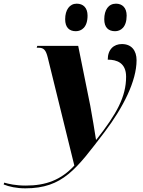

<svg xmlns="http://www.w3.org/2000/svg" viewBox="-186 -786 780 1046"><path d="M441 -616C471 -616 504 -637 504 -701C504 -744 480 -766 446 -766C405 -766 382 -732 382 -681C382 -637 404 -616 441 -616ZM227 -616C258 -616 291 -637 291 -701C291 -744 267 -766 232 -766C193 -766 169 -732 169 -681C169 -637 191 -616 227 -616ZM-48 240C156 240 230 135 384 -67C486 -202 558 -345 558 -458C558 -510 531 -546 478 -546C434 -546 401 -517 401 -461C450 -461 501 -444 501 -368C501 -260 451 -167 339 -25H337C331 -63 316 -157 306 -209L240 -536H17L14 -526H24C53 -526 64 -513 74 -473L219 116C147 194 64 225 -45 225C-101 225 -139 216 -163 209L-166 219C-137 231 -96 240 -48 240Z"/></svg>

Font: Noto Serif Display ExtraBold
Style: Italic
Weight: 800
Italic angle: -12°
Designer: Monotype Design Team
Foundry: Monotype Imaging Inc.
Version: Version 2.009